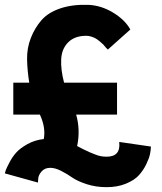

<svg xmlns="http://www.w3.org/2000/svg" viewBox="-48 -751 668 794"><path d="M445 -164 576 -145Q576 -132 572.5 -114.5Q569 -97 557 -72Q545 -47 526.5 -26.5Q508 -6 473 8.5Q438 23 393 23Q348 23 310 10.5Q272 -2 250.5 -17Q229 -32 204.5 -44.5Q180 -57 160 -57Q137 -57 124 -42Q111 -27 110 -12L109 4L-28 -34Q-27 -39 -24 -47.5Q-21 -56 -9 -79Q3 -102 19 -120Q35 -138 65.5 -155Q96 -172 133 -176Q142 -223 117 -277H7V-409H73Q65 -458 64 -505Q63 -552 79.5 -594Q96 -636 123.5 -667.5Q151 -699 200.5 -716Q250 -733 316 -731Q370 -729 419.5 -699Q469 -669 491 -629L398 -546L390 -554Q383 -563 379 -567Q375 -571 365.5 -579Q356 -587 348.5 -591.5Q341 -596 330 -599.5Q319 -603 309 -603Q261 -603 234 -576Q207 -549 205 -505.5Q203 -462 217 -409H436V-277H267Q285 -213 271 -147Q276 -144 295 -134.5Q314 -125 321.5 -122Q329 -119 343.5 -113Q358 -107 369.5 -105Q381 -103 393 -103Q452 -103 445 -164Z"/></svg>

Font: LilGrotesk Bold
Style: Regular
Weight: 700
Designer: BSozoo
Foundry: BSozoo
Version: Version 1.001;PS 001.001;hotconv 1.0.70;makeotf.lib2.5.58329